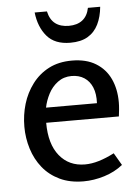

<svg xmlns="http://www.w3.org/2000/svg" viewBox="-53 -771 600 826"><g transform="rotate(-5 247.0 -358.0)"><path d="M269 -509Q331 -509 372.5 -483.5Q414 -458 434.5 -414Q455 -370 455 -313Q455 -298 453.5 -283Q452 -268 450 -252H136Q136 -160 177 -109.5Q218 -59 287 -59Q316 -59 347.5 -68.5Q379 -78 414 -96L445 -43Q410 -15 364.5 -1Q319 13 275 13Q216 13 172 -8Q128 -29 99 -65Q70 -101 55.5 -147.5Q41 -194 41 -243Q41 -294 55 -341Q69 -388 98 -426.5Q127 -465 169.5 -487Q212 -509 269 -509ZM262 -443Q228 -443 202.5 -424Q177 -405 162 -376Q147 -347 141 -317H361Q363 -357 351.5 -385Q340 -413 317 -428Q294 -443 262 -443ZM411 -729Q407 -686 391 -653.5Q375 -621 345.5 -603.5Q316 -586 270 -586Q203 -586 169 -626Q135 -666 128 -729H181Q189 -693 211.5 -676Q234 -659 270 -659Q306 -659 328.5 -676.5Q351 -694 358 -729Z"/></g></svg>

Font: Rosario Medium
Style: Regular
Weight: 500
Version: Version 1.201